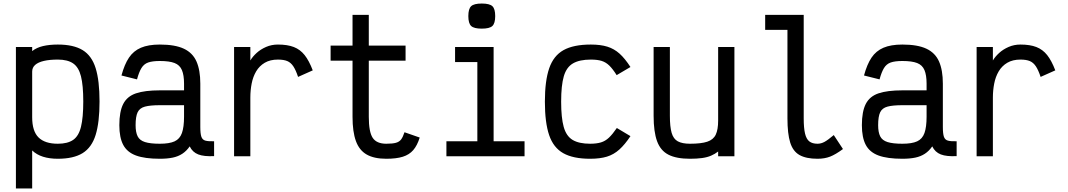

<svg xmlns="http://www.w3.org/2000/svg" viewBox="-20 -884 6040 1086"><path d="M70 182V-618H162V-595Q187 -615 223.5 -623.5Q260 -632 307 -632Q396 -632 447.5 -600.5Q499 -569 521 -498.5Q543 -428 543 -310Q543 -192 521 -121Q499 -50 447.5 -18Q396 14 307 14Q260 14 223.5 2.5Q187 -9 162 -33V182ZM307 -71Q362 -71 393.5 -92.5Q425 -114 438 -166.5Q451 -219 451 -310Q451 -401 438 -452.5Q425 -504 393.5 -525.5Q362 -547 307 -547Q261 -547 228.5 -539.5Q196 -532 179 -517Q162 -502 162 -479V-221Q162 -142 198 -106.5Q234 -71 307 -71Z M884 14Q799 14 749 -4.5Q699 -23 677 -64.5Q655 -106 655 -176Q655 -253 677 -296Q699 -339 749 -356Q799 -373 884 -373H1021V-411Q1021 -459 1009 -487.5Q997 -516 967.5 -527.5Q938 -539 884 -539Q842 -539 818 -530.5Q794 -522 780 -499Q766 -476 755 -435L667 -457Q684 -520 709.5 -558Q735 -596 777 -614Q819 -632 884 -632Q970 -632 1020 -608.5Q1070 -585 1091.5 -536Q1113 -487 1113 -411V-166Q1113 -128 1119 -110.5Q1125 -93 1142 -88.5Q1159 -84 1191 -85V-1Q1134 2 1101.5 -10.5Q1069 -23 1053 -56Q1035 -30 1011.5 -14.5Q988 1 957 7.5Q926 14 884 14ZM884 -71Q938 -71 967.5 -84.5Q997 -98 1009 -131.5Q1021 -165 1021 -224V-289H884Q830 -289 800 -281Q770 -273 758.5 -249Q747 -225 747 -176Q747 -136 758.5 -113Q770 -90 800 -80.5Q830 -71 884 -71Z M1304 0V-618H1396V-542Q1409 -564 1431.5 -584.5Q1454 -605 1485 -618.5Q1516 -632 1552 -632Q1606 -632 1642 -618Q1678 -604 1703 -572.5Q1728 -541 1749 -486L1666 -449Q1653 -488 1639 -509Q1625 -530 1605 -538.5Q1585 -547 1552 -547Q1508 -547 1477.5 -529Q1447 -511 1429 -480.5Q1411 -450 1403.5 -411.5Q1396 -373 1396 -332V0Z M2165 14Q2096 14 2054 -10Q2012 -34 1993 -86.5Q1974 -139 1974 -223V-541H1850V-626H1974V-800H2066V-626H2274V-541H2066V-223Q2066 -138 2088 -104.5Q2110 -71 2165 -71Q2201 -71 2220 -76.5Q2239 -82 2249 -95.5Q2259 -109 2268 -136L2354 -106Q2340 -61 2317.5 -35Q2295 -9 2258.5 2.5Q2222 14 2165 14Z M2680 0V-591L2738 -533H2554V-618H2772V0ZM2505 0V-85H2947V0ZM2705 -722Q2661 -722 2645 -737Q2629 -752 2629 -793Q2629 -834 2645 -849Q2661 -864 2705 -864Q2749 -864 2765 -849Q2781 -834 2781 -793Q2781 -752 2765 -737Q2749 -722 2705 -722Z M3318 14Q3222 14 3166 -17.5Q3110 -49 3086 -120Q3062 -191 3062 -309Q3062 -427 3086.5 -498Q3111 -569 3167.5 -600.5Q3224 -632 3322 -632Q3377 -632 3415.5 -620Q3454 -608 3484.5 -580.5Q3515 -553 3546 -505L3468 -459Q3446 -494 3426.5 -513Q3407 -532 3383 -539.5Q3359 -547 3322 -547Q3258 -547 3221 -525.5Q3184 -504 3169 -452.5Q3154 -401 3154 -309Q3154 -218 3168.5 -166Q3183 -114 3219 -92.5Q3255 -71 3318 -71Q3354 -71 3379 -78.5Q3404 -86 3424.5 -105.5Q3445 -125 3469 -160L3546 -114Q3515 -67 3483.5 -38.5Q3452 -10 3413 2Q3374 14 3318 14Z M3883 14Q3806 14 3761 -9Q3716 -32 3696.5 -85.5Q3677 -139 3677 -229V-618H3769V-229Q3769 -167 3779 -132.5Q3789 -98 3814 -84.5Q3839 -71 3883 -71Q3946 -71 3980.5 -82.5Q4015 -94 4028.5 -122.5Q4042 -151 4042 -202V-618H4134V0H4042V-27Q4024 -13 4002 -3.5Q3980 6 3950.5 10Q3921 14 3883 14Z M4604 14Q4540 14 4502.5 -7Q4465 -28 4449.5 -78Q4434 -128 4434 -214V-715H4308V-800H4526V-214Q4526 -160 4533.5 -128.5Q4541 -97 4558 -84Q4575 -71 4604 -71Q4624 -71 4643.5 -81.5Q4663 -92 4696 -120L4748 -41Q4706 -10 4675 2Q4644 14 4604 14Z M5084 14Q4999 14 4949 -4.5Q4899 -23 4877 -64.5Q4855 -106 4855 -176Q4855 -253 4877 -296Q4899 -339 4949 -356Q4999 -373 5084 -373H5221V-411Q5221 -459 5209 -487.5Q5197 -516 5167.5 -527.5Q5138 -539 5084 -539Q5042 -539 5018 -530.5Q4994 -522 4980 -499Q4966 -476 4955 -435L4867 -457Q4884 -520 4909.5 -558Q4935 -596 4977 -614Q5019 -632 5084 -632Q5170 -632 5220 -608.5Q5270 -585 5291.5 -536Q5313 -487 5313 -411V-166Q5313 -128 5319 -110.5Q5325 -93 5342 -88.5Q5359 -84 5391 -85V-1Q5334 2 5301.5 -10.5Q5269 -23 5253 -56Q5235 -30 5211.5 -14.5Q5188 1 5157 7.5Q5126 14 5084 14ZM5084 -71Q5138 -71 5167.5 -84.5Q5197 -98 5209 -131.5Q5221 -165 5221 -224V-289H5084Q5030 -289 5000 -281Q4970 -273 4958.5 -249Q4947 -225 4947 -176Q4947 -136 4958.5 -113Q4970 -90 5000 -80.5Q5030 -71 5084 -71Z M5504 0V-618H5596V-542Q5609 -564 5631.5 -584.5Q5654 -605 5685 -618.5Q5716 -632 5752 -632Q5806 -632 5842 -618Q5878 -604 5903 -572.5Q5928 -541 5949 -486L5866 -449Q5853 -488 5839 -509Q5825 -530 5805 -538.5Q5785 -547 5752 -547Q5708 -547 5677.5 -529Q5647 -511 5629 -480.5Q5611 -450 5603.5 -411.5Q5596 -373 5596 -332V0Z"/></svg>

Font: Victor Mono SemiBold
Style: Regular
Weight: 600
Monospace: yes
Designer: Rune Bjørnerås
Version: Version 1.561;gftools[0.9.30]